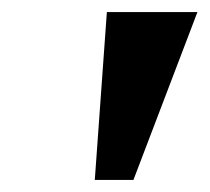

<svg xmlns="http://www.w3.org/2000/svg" viewBox="-20 -734 347 318"><path d="M137 -436 157 -714H307L201 -436Z"/></svg>

Font: Noto Serif Tamil ExtraCondensed ExtraBold
Style: Italic
Weight: 800
Width: 2
Italic angle: -12°
Designer: Indian Type Foundry, Tom Grace, and the Monotype Design Team
Foundry: Monotype Imaging Inc.
Version: Version 2.003; ttfautohint (v1.8.4.7-5d5b)